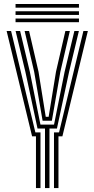

<svg xmlns="http://www.w3.org/2000/svg" viewBox="-20 -958 481 978"><path d="M209.2 0V-303.2H171.2L109.2 -592.5L59.5 -800H82.5L132 -592.5L186 -323.2H255.2L309.2 -592.5L358.8 -800H381.8L332 -592.5L270 -303.2H232V0ZM163.2 0V-263.5H143.5L13.8 -800H36.5L160.2 -283.5H186.2V0ZM255 0V-283.5H280.8L404.8 -800H427.5L297.8 -263.5H277.8V0ZM197 -343 154 -592.5 105.5 -800H128.2L176.2 -592.5L213 -363H227.8L265.2 -592.5L313 -800H335.8L287.5 -592.5L244.2 -343ZM59.2 -919V-937.5H382.2V-919ZM59.2 -882V-900.5H382.2V-882ZM59.2 -845V-863.5H382.2V-845Z"/></svg>

Font: Big Shoulders Inline Text
Style: Bold
Weight: 700
Designer: Patric King
Foundry: XO Type Co
Version: Version 1.000